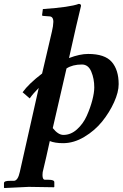

<svg xmlns="http://www.w3.org/2000/svg" viewBox="-49 -718 623 976"><path d="M430.2 -273.9Q430.2 -317.9 415 -354Q399.9 -390.1 367.2 -390.1Q320.3 -390.1 289.1 -370.1L219.2 -66.9Q247.1 -31.7 273.9 -32.2Q311 -32.2 342.5 -60.5Q374 -88.9 392.1 -129.4Q410.2 -169.9 420.2 -208.5Q430.2 -247.1 430.2 -273.9ZM165 -344.2 214.8 -557.1Q221.7 -585.9 222.2 -606.9Q222.2 -634.8 201.2 -634.8L169.9 -637.2Q165 -637.2 165 -642.1L168.9 -671.9Q308.1 -681.6 351.1 -698.2Q363.3 -698.2 362.8 -688Q353 -647 337.9 -583L301.8 -422.9Q356.9 -443.8 398.9 -443.8Q483.9 -443.8 519 -403.3Q554.2 -362.8 554.2 -290Q554.2 -250 531 -198.5Q507.8 -147 470.5 -100.6Q433.1 -54.2 379.6 -22.2Q326.2 9.8 272 9.8Q230 9.8 204.1 -1Q187 78.1 168 157.2Q167 162.1 167 171.9Q167 195.8 180.2 195.8H198.2Q227.1 195.8 227.1 208V231.9L225.1 233.9Q135.3 231.9 97.2 231.9L-26.9 237.8L-28.8 235.8V212.9Q-28.8 200.7 2 201.2H21Q42 201.2 51.8 155.8L147.9 -271Q119.1 -242.2 102.1 -217.8L65.9 -249Q97.2 -292.5 165 -344.2Z"/></svg>

Font: Linux Libertine
Style: Semibold Italic
Weight: 600
Italic angle: -11.5°
Designer: Philipp H. Poll
Foundry: Philipp H. Poll
Version: Version 5.1.2 ; ttfautohint (v0.9)